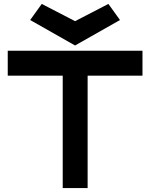

<svg xmlns="http://www.w3.org/2000/svg" viewBox="-20 -959 766 979"><path d="M706.5 -573.2H426.8V0H299.8V-573.2H19.5V-700.2H706.5ZM192.9 -939 362.8 -851.1 532.7 -939 591.8 -856.9 362.8 -727.1 133.8 -856.9Z"/></svg>

Font: Audiowide
Style: Regular
Weight: 400
Designer: Astigmatic (AOETI)
Foundry: Astigmatic (AOETI)
Version: Version 1.002